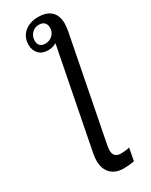

<svg xmlns="http://www.w3.org/2000/svg" viewBox="-239 -777 812 1033"><g transform="rotate(-30 166.5 -260.5)"><path d="M85.9 -624.5Q85.9 -671.9 118.9 -700.4Q151.9 -729 204.1 -729Q256.8 -729 284.4 -702.9Q312 -676.8 312 -627Q312 -607.4 306.2 -576.7L181.6 60.5Q179.2 76.2 179.2 85Q179.2 130.4 225.6 130.4Q239.3 130.4 252.4 128.9Q265.6 127.4 278.3 124L263.7 201.2Q231.4 207.5 198.2 207.5Q147.9 207.5 119.4 178.7Q90.8 149.9 90.8 98.6Q90.8 79.1 95.2 55.7L215.8 -560.5Q193.4 -546.4 163.6 -546.4Q127.4 -546.4 106.7 -567.9Q85.9 -589.4 85.9 -624.5ZM187.5 -690.9Q161.1 -690.9 143.3 -672.4Q125.5 -653.8 125.5 -627Q125.5 -606.4 136.7 -595.7Q147.9 -585 168.5 -585Q195.8 -585 214.1 -603Q232.4 -621.1 232.4 -647.5Q232.4 -668 220.7 -679.4Q209 -690.9 187.5 -690.9Z"/></g></svg>

Font: Arimo
Style: Italic
Weight: 400
Italic angle: -12°
Designer: Steve Matteson
Foundry: Monotype Imaging Inc.
Version: Version 1.33